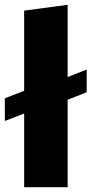

<svg xmlns="http://www.w3.org/2000/svg" viewBox="-23 -775 379 795"><path d="M257 0H77V-305L-3 -274V-368L77 -399V-731L257 -755V-456L336 -487V-393L257 -362Z"/></svg>

Font: Protest Strike
Style: Regular
Weight: 400
Designer: Octavio Pardo
Foundry: Ashler Design
Version: Version 2.005; ttfautohint (v1.8.4.7-5d5b)